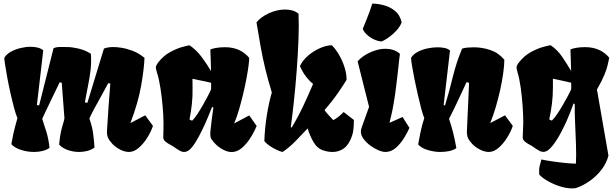

<svg xmlns="http://www.w3.org/2000/svg" viewBox="-20 -841 3448 1075"><path d="M170.9 9.8Q133.3 9.8 97.7 -1.7Q62 -13.2 43.5 -33.7Q50.8 -73.2 55.4 -95Q60.1 -116.7 65.2 -134.5Q70.3 -152.3 77.6 -179.7Q68.8 -199.2 58.6 -237.8Q48.3 -276.4 38.1 -322Q27.8 -367.7 20 -410.6Q12.2 -453.6 7.8 -483.2Q3.4 -512.7 4.4 -518.1Q16.1 -537.6 40.8 -551.3Q65.4 -564.9 95 -572Q124.5 -579.1 150.9 -579.1Q199.2 -579.1 222.2 -559.1L186.5 -252.4L199.2 -251L279.8 -571.3Q296.9 -578.1 315.9 -577.9Q335 -577.6 356 -577.6Q383.3 -577.6 420.4 -568.8Q457.5 -560.1 488.8 -540Q492.2 -493.2 487.3 -450.7Q482.4 -408.2 473.4 -364Q464.4 -319.8 455.1 -268.1L469.2 -265.1L562 -569.3Q569.8 -571.8 580.6 -574.5Q591.3 -577.1 612.3 -577.6Q629.9 -578.1 659.2 -573.7Q688.5 -569.3 722.7 -556.4Q756.8 -543.5 789.1 -517.1Q786.6 -454.6 770 -360.1Q753.4 -265.6 710 -151.9L793 -195.3L836.4 -136.2Q826.2 -105 805.2 -71Q784.2 -37.1 757.3 -13.7Q730.5 9.8 702.1 9.8Q679.2 9.8 653.3 -3.2Q627.4 -16.1 609.4 -35.2Q592.3 -53.2 585 -69.6Q577.6 -85.9 579.1 -109.4Q583 -180.2 587.9 -246.3Q592.8 -312.5 597.7 -373L585.9 -375.5Q569.3 -343.3 547.6 -304.7Q525.9 -266.1 507.3 -231.7Q488.8 -197.3 480.5 -177.2Q496.6 -130.4 501.2 -95.2Q505.9 -60.1 509.3 -15.1Q492.7 -2.4 470 3.7Q447.3 9.8 423.3 9.8Q390.1 9.8 359.1 -1.2Q328.1 -12.2 311 -31.7Q315.4 -76.7 320.8 -101.3Q326.2 -126 331.5 -142.6Q336.9 -159.2 340.8 -178.7L325.7 -377.9L314 -379.9Q304.2 -359.9 290.5 -331.5Q276.9 -303.2 262.5 -273.2Q248 -243.2 235.6 -217.3Q223.1 -191.4 216.3 -175.8Q228.5 -140.1 240.2 -101.3Q252 -62.5 257.3 -13.2Q241.2 -1.5 218.3 4.2Q195.3 9.8 170.9 9.8Z M1277.8 10.3Q1255.4 10.7 1229 -3.2Q1202.6 -17.1 1182.6 -38.6Q1173.3 -48.3 1164.1 -61.5Q1154.8 -74.7 1158.2 -107.4Q1162.1 -144.5 1166 -175.3Q1169.9 -206.1 1174.8 -238.8L1167.5 -242.2Q1157.2 -216.3 1142.8 -181.6Q1128.4 -147 1111.1 -111.3Q1093.8 -75.7 1075.7 -46.4Q1057.6 -17.1 1040.5 -2Q1026.9 8.8 1013.2 9.8Q1000 10.3 986.8 2.9Q973.6 -4.4 959 -14.6Q947.3 -23.4 932.1 -31.2Q917 -39.1 905.8 -48.8Q894.5 -58.6 894 -71.3Q894 -81.5 895 -108.9Q896 -136.2 895.5 -155.8Q895 -194.3 890.6 -245.4Q886.2 -296.4 878.4 -347.4Q870.6 -398.4 858.4 -436.5Q852.5 -456.5 852.5 -463.4Q852.5 -473.1 864.7 -490.2Q894.5 -528.8 932.4 -549.3Q970.2 -569.8 1001.2 -578.1Q1032.2 -586.4 1041.5 -587.4Q1080.6 -560.5 1110.1 -520.5Q1139.6 -480.5 1161.6 -442.9Q1161.1 -486.3 1159.4 -518.8Q1157.7 -551.3 1157.7 -563Q1165.5 -568.4 1188.5 -572.5Q1211.4 -576.7 1239.7 -576.7Q1325.2 -576.7 1375 -517.6Q1376 -508.3 1372.3 -478.8Q1368.7 -449.2 1361.1 -407.7Q1353.5 -366.2 1342.5 -319.6Q1331.5 -272.9 1318.6 -228.5Q1305.7 -184.1 1291 -149.9L1375.5 -194.8L1417 -135.7Q1400.4 -96.7 1378.7 -63.7Q1356.9 -30.8 1331.5 -10.5Q1306.2 9.8 1277.8 10.3ZM1055.7 -165Q1069.3 -178.2 1085 -201.9Q1100.6 -225.6 1115.7 -252.2Q1130.9 -278.8 1143.1 -302.2Q1155.3 -325.7 1161.1 -338.4Q1162.1 -348.1 1162.1 -348.6Q1162.1 -349.1 1162.1 -353Q1162.1 -356.9 1162.1 -377.4Q1132.8 -384.8 1106.9 -389.6Q1081.1 -394.5 1057.6 -399.9L1058.1 -347.7Q1059.1 -303.2 1054.4 -259.8Q1049.8 -216.3 1041 -171.9Z M1562.5 9.8Q1552.2 8.3 1532 -0.7Q1511.7 -9.8 1491.5 -23.2Q1471.2 -36.6 1460 -51.3Q1462.4 -122.6 1473.9 -194.8Q1485.4 -267.1 1502 -323.2Q1481 -391.6 1466.3 -451.7Q1451.7 -511.7 1440.2 -575Q1428.7 -638.2 1416 -715.8Q1439.9 -745.6 1484.6 -766.4Q1529.3 -787.1 1574.2 -787.6Q1595.7 -788.1 1615.5 -782.7Q1635.3 -777.3 1651.4 -764.6Q1654.3 -700.2 1651.1 -616.9Q1647.9 -533.7 1641.1 -444.6Q1634.3 -355.5 1625.5 -273.4Q1616.7 -191.4 1607.9 -129.4L1613.3 -127Q1647.5 -183.6 1677.5 -247.1Q1707.5 -310.5 1732.9 -371.1Q1710.4 -389.6 1691.9 -414.1Q1673.3 -438.5 1659.2 -471.2Q1674.8 -503.4 1704.8 -529.3Q1734.9 -555.2 1770.5 -571Q1806.2 -586.9 1837.4 -587.9Q1859.4 -566.9 1878.4 -533.9Q1897.5 -501 1909.2 -464.1Q1920.9 -427.2 1920.4 -394Q1906.7 -370.6 1874 -323Q1841.3 -275.4 1796.9 -224.6Q1804.2 -213.9 1819.3 -197Q1834.5 -180.2 1846.2 -168.5Q1875 -183.1 1903.8 -213.9L1961.4 -169.4Q1961.4 -130.9 1957.5 -106.9Q1953.6 -83 1941.4 -57.1Q1925.3 -22 1898.9 -5.9Q1872.6 10.3 1840.3 9.8Q1817.4 9.8 1791 1.5Q1756.8 -9.3 1735.6 -45.2Q1714.4 -81.1 1702.6 -122.1Q1668 -85 1634 -50.3Q1600.1 -15.6 1562.5 9.8Z M2138.2 9.8Q2121.1 9.8 2097.7 -0.2Q2074.2 -10.3 2052 -27.1Q2029.8 -43.9 2015.1 -64Q2000.5 -84 2000.5 -103.5Q2000.5 -110.4 2001.5 -115.2Q2002.4 -120.1 2006.6 -131.8Q2010.7 -143.6 2020 -169.2Q2029.3 -194.8 2046.4 -242.7L1982.4 -497.1Q1997.1 -515.1 2022.2 -531.2Q2047.4 -547.4 2077.9 -557.6Q2108.4 -567.9 2138.7 -567.9Q2161.1 -567.9 2181.6 -561.3Q2202.1 -554.7 2219.2 -539.6Q2217.8 -532.2 2214.8 -504.9Q2211.9 -477.5 2207.5 -438Q2203.1 -398.4 2197.5 -353.5Q2191.9 -308.6 2184.8 -266.1Q2177.7 -223.6 2169.9 -191.4L2160.6 -153.3L2233.9 -186L2272.5 -125Q2262.2 -101.1 2242.9 -69.3Q2223.6 -37.6 2197 -13.9Q2170.4 9.8 2138.2 9.8ZM2117.2 -608.9Q2093.8 -610.4 2071 -621.8Q2048.3 -633.3 2032 -649.2Q2015.6 -665 2011.2 -679.7Q2025.4 -714.4 2034.2 -736.6Q2043 -758.8 2050 -777.6Q2057.1 -796.4 2064.5 -820.8Q2094.7 -820.8 2129.6 -811.5Q2164.6 -802.2 2192.4 -779.3Q2220.2 -756.3 2229 -714.8Q2214.8 -681.2 2181.2 -651.6Q2147.5 -622.1 2117.2 -608.9Z M2443.8 9.8Q2412.6 9.8 2376.2 -0.7Q2339.8 -11.2 2321.3 -32.2Q2328.1 -71.8 2333.5 -97.2Q2338.9 -122.6 2344 -141.4Q2349.1 -160.2 2355.5 -179.7Q2348.1 -196.8 2338.6 -232.4Q2329.1 -268.1 2319.1 -312Q2309.1 -356 2300.5 -398.4Q2292 -440.9 2286.9 -472.7Q2281.7 -504.4 2281.7 -514.6Q2281.7 -515.6 2282 -516.6Q2282.2 -517.6 2282.2 -518.1Q2293.9 -537.6 2318.6 -550.5Q2343.3 -563.5 2372.8 -569.8Q2402.3 -576.2 2428.7 -576.2Q2451.7 -576.2 2470 -572.3Q2488.3 -568.4 2499.5 -558.1L2463.9 -252.4L2471.7 -251Q2496.1 -331.1 2515.4 -411.1Q2534.7 -491.2 2567.4 -568.8Q2581.5 -573.2 2598.1 -574.7Q2614.7 -576.2 2632.3 -576.2Q2679.7 -576.2 2725.1 -561Q2770.5 -545.9 2803.7 -506.8Q2803.7 -475.6 2797.6 -431.9Q2791.5 -388.2 2780.8 -338.9Q2770 -289.6 2755.6 -241Q2741.2 -192.4 2724.6 -151.9L2807.6 -195.3L2851.1 -136.2Q2840.8 -105 2819.8 -71Q2798.8 -37.1 2772 -13.7Q2745.1 9.8 2716.8 9.8Q2693.8 9.8 2668 -3.2Q2642.1 -16.1 2624 -35.2Q2606.9 -53.2 2600.1 -68.8Q2593.3 -84.5 2594.2 -107.9L2606.4 -377L2592.3 -381.3Q2568.4 -329.1 2544.9 -279.3Q2521.5 -229.5 2494.1 -175.8Q2506.3 -140.1 2516.4 -100.8Q2526.4 -61.5 2535.2 -11.7Q2518.6 0 2495.6 4.9Q2472.7 9.8 2443.8 9.8Z M3182.6 213.9Q3146 213.4 3107.7 200Q3069.3 186.5 3039.6 168.2Q3009.8 149.9 2999 135.7Q2997.1 107.9 3001 90.8Q3004.9 73.7 3011.2 51.8Q3035.2 57.1 3072 62.5Q3108.9 67.9 3145.5 71.5Q3182.1 75.2 3204.6 75.2Q3207 27.3 3204.8 -32.7Q3202.6 -92.8 3200 -152.3Q3197.3 -211.9 3197.8 -257.8L3191.4 -262.2Q3172.4 -207 3148.7 -155Q3125 -103 3100.1 -62.7Q3075.2 -22.5 3051.8 -2.4Q3038.1 8.3 3024.4 9.3Q3011.2 9.8 2998 2.4Q2984.9 -4.9 2970.7 -15.1Q2959 -23.9 2943.8 -31.7Q2928.7 -39.6 2917.7 -49.3Q2906.7 -59.1 2906.7 -71.8Q2906.7 -82 2908.2 -109.4Q2909.7 -136.7 2909.7 -156.2Q2909.7 -194.8 2906.2 -245.8Q2902.8 -296.9 2895.8 -347.9Q2888.7 -398.9 2877.4 -437Q2872.1 -455.1 2872.1 -463.9Q2872.1 -474.1 2884.8 -490.7Q2915 -529.3 2953.1 -549.8Q2991.2 -570.3 3022.5 -578.6Q3053.7 -586.9 3063 -587.9Q3102.1 -561 3128.9 -521Q3155.8 -481 3177.7 -443.4Q3177.2 -486.8 3175.5 -519.3Q3173.8 -551.8 3173.8 -563.5Q3181.6 -568.8 3204.6 -573Q3227.5 -577.1 3255.9 -577.1Q3341.3 -577.1 3391.1 -518.1L3390.6 -517.6H3391.1Q3387.2 -498.5 3382.1 -476.3Q3377 -454.1 3363.8 -421.6Q3350.6 -389.2 3322.3 -339.8L3386.7 30.3Q3376.5 70.8 3349.4 106.9Q3322.3 143.1 3284.4 170.4Q3246.6 197.8 3203.6 212.4Q3193.4 213.9 3182.6 213.9ZM3069.8 -165.5Q3083.5 -178.7 3099.6 -202.4Q3115.7 -226.1 3131.1 -252.7Q3146.5 -279.3 3158.9 -302.7Q3171.4 -326.2 3177.2 -338.9Q3178.2 -348.6 3178.2 -349.1Q3178.2 -349.6 3178.2 -353.5Q3178.2 -357.4 3178.2 -377.9Q3148.9 -385.3 3124 -390.1Q3099.1 -395 3075.7 -400.4V-348.1Q3075.7 -303.7 3070.3 -260.3Q3064.9 -216.8 3055.2 -172.4Z"/></svg>

Font: Fruktur
Style: Regular
Weight: 400
Designer: Viktoriya Grabowska, Eben Sorkin
Foundry: Viktoriya Grabowska
Version: Version 1.008; ttfautohint (v1.8.4.7-5d5b)